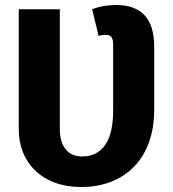

<svg xmlns="http://www.w3.org/2000/svg" viewBox="-20 -730 691 767"><path d="M596 -544V-292Q596 -196 560 -126.5Q524 -57 458 -20Q392 17 305 17Q228 17 171.5 -12.5Q115 -42 85 -94.5Q55 -147 55 -214V-693H219V-215Q219 -163 242 -134Q265 -105 309 -105Q367 -105 399.5 -150Q432 -195 432 -290V-552Q432 -573 425 -582Q418 -591 401 -591Q387 -591 374 -586L348 -693Q390 -710 444 -710Q596 -710 596 -544Z"/></svg>

Font: Fira Sans BGR
Style: Bold
Weight: 700
Designer: bBox Type GmbH & Carrois Corporate GbR & Edenspiekermann AG
Foundry: bBox Type GmbH & Carrois Corporate GbR & Edenspiekermann AG
Version: Version 4.301